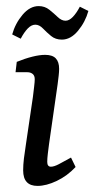

<svg xmlns="http://www.w3.org/2000/svg" viewBox="-20 -603 310 630"><path d="M169 -326 141 -131Q139 -116 137 -99.5Q135 -83 135 -72Q135 -56 147 -56Q157 -56 172.5 -64Q188 -72 213 -86L228 -55Q201 -26 166.5 -9.5Q132 7 103 7Q56 7 56 -44Q56 -62 58.5 -83Q61 -104 65 -129L88 -285Q90 -302 92 -318.5Q94 -335 94 -343Q94 -355 87 -360.5Q80 -366 70 -366H31L35 -400Q62 -411 86 -417Q110 -423 128 -423Q152 -423 163 -411.5Q174 -400 174 -377Q174 -368 172.5 -354.5Q171 -341 169 -326ZM183 -473Q162 -473 147.5 -485Q133 -497 121 -509.5Q109 -522 96 -522Q83 -522 71 -509.5Q59 -497 48 -476L20 -490Q30 -526 54 -554.5Q78 -583 107 -583Q127 -583 142 -571Q157 -559 169.5 -547Q182 -535 195 -535Q207 -535 219 -547.5Q231 -560 242 -581L270 -567Q260 -531 236 -502Q212 -473 183 -473Z"/></svg>

Font: Yrsa
Style: Italic
Weight: 400
Italic angle: -7.10001°
Designer: Anna Giedrys (Yrsa+Rasa design), David Brezina (Yrsa art-direction, Rasa art-direction, design)
Foundry: Rosetta Type Foundry
Version: Version 2.004